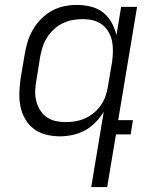

<svg xmlns="http://www.w3.org/2000/svg" viewBox="-20 -548 640 783"><path d="M248 -50Q268 -50 288 -53.5Q308 -57 327 -65.5Q346 -74 362.5 -87.5Q379 -101 391 -118.5Q403 -136 410 -155.5Q417 -175 420 -195L437 -295Q440 -316 440.5 -338Q441 -360 437 -380Q433 -400 422.5 -418Q412 -436 396 -448Q380 -460 359.5 -465Q339 -470 318 -470Q298 -470 277 -466.5Q256 -463 236.5 -453.5Q217 -444 200.5 -429Q184 -414 172.5 -396Q161 -378 154.5 -358.5Q148 -339 144 -318L128 -218Q124 -197 123.5 -176Q123 -155 128 -135.5Q133 -116 143.5 -99Q154 -82 170 -70.5Q186 -59 206.5 -54.5Q227 -50 248 -50ZM352 215 403 -92Q389 -69 369.5 -49Q350 -29 326 -16Q302 -3 275.5 2.5Q249 8 224 8Q195 8 167.5 1Q140 -6 118.5 -22Q97 -38 83 -62Q69 -86 63.5 -113.5Q58 -141 59 -170Q60 -199 64 -228L81 -328Q85 -353 93 -378.5Q101 -404 114.5 -427.5Q128 -451 148 -471Q168 -491 191.5 -504Q215 -517 241.5 -522.5Q268 -528 293 -528Q322 -528 350.5 -521Q379 -514 400 -497.5Q421 -481 434.5 -457Q448 -433 455 -405L474 -520H539L462 -58H522L513 0H453L417 215Z"/></svg>

Font: Iosevka Light Extended
Style: Italic
Weight: 300
Width: 7
Italic angle: -9°
Monospace: yes
Designer: Belleve Invis
Foundry: Belleve Invis
Version: Version 32.5.0; ttfautohint (v1.8.4)